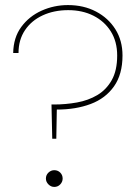

<svg xmlns="http://www.w3.org/2000/svg" viewBox="-20 -732 548 757"><path d="M186 -185 183 -320H193Q239 -320 283.5 -328Q328 -336 363.5 -357Q399 -378 420.5 -416Q442 -454 442 -513Q442 -568 417 -608Q392 -648 348.5 -670Q305 -692 249 -692Q193 -692 148.5 -671.5Q104 -651 78.5 -613Q53 -575 53 -523H32Q33 -584 64 -626Q95 -668 144 -690Q193 -712 248 -712Q310 -712 358.5 -686.5Q407 -661 435 -616.5Q463 -572 463 -513Q463 -439 429.5 -391.5Q396 -344 337.5 -322Q279 -300 204 -300L202 -185ZM194 5Q181 5 171 -5Q161 -15 161 -28Q161 -42 171 -51.5Q181 -61 194 -61Q208 -61 217.5 -51.5Q227 -42 227 -28Q227 -15 217.5 -5Q208 5 194 5Z"/></svg>

Font: DM Sans 9pt Thin
Style: Regular
Weight: 250
Version: Version 4.004;gftools[0.9.30]